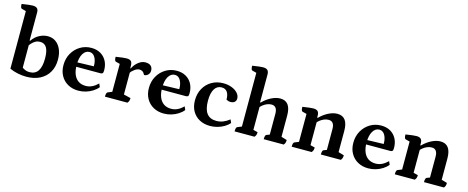

<svg xmlns="http://www.w3.org/2000/svg" viewBox="-38 -1378 4962 2034"><g transform="rotate(15 2443.0 -361.0)"><path d="M259.8 12Q215.1 12 166.8 2Q118.5 -7.9 78.1 -26.9V-671.3L89.1 -655.8L31.6 -670.9Q15.1 -674.8 15.1 -720.3Q64.2 -727.6 90.4 -730.8Q116.6 -734 134.1 -734Q167.2 -734 182.3 -720.3Q197.4 -706.6 197.4 -676.3V-358.8L193.4 -367.5H204.6Q233 -411.4 279.4 -436.7Q325.8 -462 374.3 -462Q424.3 -462 461.4 -435.5Q498.6 -409.1 519.3 -361.1Q540.1 -313.2 540.1 -248.2Q540.1 -169.6 506.2 -111.1Q472.3 -52.5 409.6 -20.3Q346.9 12 259.8 12ZM281.3 -43.7Q344.1 -43.7 374.4 -89.1Q404.8 -134.5 404.8 -226Q404.8 -305.9 381.6 -344.6Q358.5 -383.3 309.9 -383.3Q282.5 -383.3 261.1 -371.8Q239.6 -360.3 222.3 -341.8Q205.1 -323.2 189.5 -301.3L201.7 -329.7V-58.4L189.5 -80.9Q211.7 -61.9 233.8 -52.8Q256 -43.7 281.3 -43.7Z M832.4 12Q766.4 12 716.4 -16.2Q666.4 -44.4 638.7 -94.3Q611 -144.2 611 -209.5Q611 -281.6 643.1 -338.7Q675.2 -395.8 729.8 -428.9Q784.4 -462 851.1 -462Q909.4 -462 952 -437.6Q994.5 -413.2 1018.3 -369.4Q1042.1 -325.6 1042.1 -266.5Q1042.1 -242.1 1035.1 -234.5Q1028.1 -226.9 1012.8 -226.9H701.4V-273.6L937.4 -280.2L925.9 -265.1Q927 -312.7 916.9 -346.1Q906.8 -379.5 887.9 -397.2Q869.1 -414.9 842.4 -414.9Q799.5 -414.9 772.6 -370.7Q745.7 -326.5 745.7 -247.4Q745.7 -187.9 762.8 -145.2Q779.8 -102.5 813.1 -79.7Q846.5 -57 894.5 -57Q930.9 -57 963.8 -72.7Q996.8 -88.5 1028 -119.2L1043.7 -82.9Q1021.4 -54.7 987.2 -33.1Q953.1 -11.5 913.5 0.2Q874 12 832.4 12Z M1122 0Q1122 -44.4 1138 -50.9L1195 -73.9L1184 -56.9V-388.3L1195.5 -372.8L1137.4 -387.9Q1130.4 -389.9 1126.2 -402.7Q1122 -415.4 1122 -437.3Q1171.4 -445.1 1197.1 -448Q1222.9 -451 1239.9 -451Q1274.7 -451 1289 -436.1Q1303.2 -421.3 1303.2 -383.5V-349.6L1293.6 -359.7H1308.6Q1332.4 -406.3 1369 -434.1Q1405.6 -462 1442 -462Q1484.1 -462 1503.9 -443.2Q1523.7 -424.5 1523.7 -391.4Q1523.7 -365.6 1506.1 -347.1Q1488.6 -328.6 1462.9 -328.6Q1450.7 -353.3 1436.2 -362.7Q1421.6 -372.2 1402.7 -372.2Q1378.8 -372.2 1350.9 -353Q1323.1 -333.9 1303 -304.7L1310.5 -329.1V-55.7L1295.6 -77.7L1387.5 -55.1Q1387.5 -37 1383.6 -24.9Q1379.6 -12.9 1368.6 0Z M1769.4 12Q1703.4 12 1653.4 -16.2Q1603.4 -44.4 1575.7 -94.3Q1548 -144.2 1548 -209.5Q1548 -281.6 1580.1 -338.7Q1612.2 -395.8 1666.8 -428.9Q1721.4 -462 1788.1 -462Q1846.4 -462 1889 -437.6Q1931.5 -413.2 1955.3 -369.4Q1979.1 -325.6 1979.1 -266.5Q1979.1 -242.1 1972.1 -234.5Q1965.1 -226.9 1949.8 -226.9H1638.4V-273.6L1874.4 -280.2L1862.9 -265.1Q1864 -312.7 1853.9 -346.1Q1843.8 -379.5 1824.9 -397.2Q1806.1 -414.9 1779.4 -414.9Q1736.5 -414.9 1709.6 -370.7Q1682.7 -326.5 1682.7 -247.4Q1682.7 -187.9 1699.8 -145.2Q1716.8 -102.5 1750.1 -79.7Q1783.5 -57 1831.5 -57Q1867.9 -57 1900.8 -72.7Q1933.8 -88.5 1965 -119.2L1980.7 -82.9Q1958.4 -54.7 1924.2 -33.1Q1890.1 -11.5 1850.5 0.2Q1811 12 1769.4 12Z M2276.5 12Q2209.5 12 2159 -15.7Q2108.4 -43.4 2080.7 -93.3Q2053 -143.2 2053 -210.2Q2053 -283.8 2084.8 -340.6Q2116.5 -397.5 2172.3 -429.7Q2228.2 -462 2298.7 -462Q2349.5 -462 2391 -445.9Q2432.5 -429.8 2456.9 -402.6Q2481.4 -375.3 2481.4 -342.2Q2481.4 -317.7 2465.1 -303.7Q2448.9 -289.7 2420.4 -289.7Q2408.2 -289.7 2396.6 -293.1Q2385 -296.5 2374.3 -302.8Q2374.3 -357.6 2353.6 -386.3Q2333 -414.9 2293.2 -414.9Q2242.2 -414.9 2214.7 -370.1Q2187.3 -325.2 2187.3 -241.6Q2187.3 -148.5 2222.1 -102.7Q2256.9 -57 2327.7 -57Q2365 -57 2400 -70.5Q2435.1 -84.1 2470.1 -111.5L2485.8 -75.8Q2463.5 -49.8 2429.8 -29.9Q2396.2 -9.9 2356.6 1Q2317.1 12 2276.5 12Z M2543.8 0Q2543.8 -45.5 2559.8 -50.9L2616.8 -73.9L2605.8 -56.9V-671.3L2617.4 -655.8L2559.3 -670.9Q2543.8 -674.8 2543.8 -720.3Q2591.3 -727.6 2617.8 -730.8Q2644.3 -734 2661.2 -734Q2694.9 -734 2710 -719.2Q2725.1 -704.4 2725.1 -671.3V-358.3L2717.8 -367H2732.3Q2775.4 -411.2 2826.5 -436.6Q2877.6 -462 2923.9 -462Q3039 -462 3039 -305.5V-61.9L3028 -76.3L3101 -54.6Q3101 -36.4 3097.3 -24.6Q3093.6 -12.9 3083.2 0H2863.3Q2863.3 -45.5 2879.3 -50.9L2923 -67.2L2913 -50.2V-291.3Q2913 -376.2 2849.6 -376.2Q2824.3 -376.2 2800.5 -366.1Q2776.8 -356 2758.4 -341.6Q2740 -327.2 2729.3 -314.3L2732.3 -326.5V-55.7L2720.3 -70.1L2781.5 -54.6Q2781.5 -36.4 2777.5 -24.6Q2773.6 -12.9 2762.6 0Z M3170 0Q3170 -45.5 3186 -50.9L3243 -73.9L3232 -56.9V-388.3L3243.5 -372.8L3185.4 -387.9Q3170 -391.8 3170 -437.3Q3217.5 -444.6 3243.9 -447.8Q3270.4 -451 3287.9 -451Q3321.6 -451 3336.4 -436.2Q3351.2 -421.4 3351.2 -388.3V-364.4L3346.1 -367H3358.5Q3402.1 -411.2 3452.9 -436.6Q3503.7 -462 3550 -462Q3665.1 -462 3665.1 -305.5V-61.9L3653.6 -76.3L3727.1 -54.6Q3727.1 -36.4 3723.4 -24.6Q3719.8 -12.9 3709.3 0H3490Q3490 -45.5 3506 -50.9L3549.2 -67.2L3539.2 -50.2V-291.3Q3539.2 -376.2 3476.3 -376.2Q3449.9 -376.2 3425.6 -365.8Q3401.3 -355.4 3382.3 -340.2Q3363.4 -325 3352.7 -311L3358.5 -328.2V-55.7L3346.5 -70.1L3408.2 -54.6Q3408.2 -36.4 3404.2 -24.6Q3400.3 -12.9 3389.3 0Z M4011.4 12Q3945.4 12 3895.4 -16.2Q3845.4 -44.4 3817.7 -94.3Q3790 -144.2 3790 -209.5Q3790 -281.6 3822.1 -338.7Q3854.2 -395.8 3908.8 -428.9Q3963.4 -462 4030.1 -462Q4088.4 -462 4131 -437.6Q4173.5 -413.2 4197.3 -369.4Q4221.1 -325.6 4221.1 -266.5Q4221.1 -242.1 4214.1 -234.5Q4207.1 -226.9 4191.8 -226.9H3880.4V-273.6L4116.4 -280.2L4104.9 -265.1Q4106 -312.7 4095.9 -346.1Q4085.8 -379.5 4066.9 -397.2Q4048.1 -414.9 4021.4 -414.9Q3978.5 -414.9 3951.6 -370.7Q3924.7 -326.5 3924.7 -247.4Q3924.7 -187.9 3941.8 -145.2Q3958.8 -102.5 3992.1 -79.7Q4025.5 -57 4073.5 -57Q4109.9 -57 4142.8 -72.7Q4175.8 -88.5 4207 -119.2L4222.7 -82.9Q4200.4 -54.7 4166.2 -33.1Q4132.1 -11.5 4092.5 0.2Q4053 12 4011.4 12Z M4301 0Q4301 -45.5 4317 -50.9L4374 -73.9L4363 -56.9V-388.3L4374.5 -372.8L4316.4 -387.9Q4301 -391.8 4301 -437.3Q4348.5 -444.6 4374.9 -447.8Q4401.4 -451 4418.9 -451Q4452.6 -451 4467.4 -436.2Q4482.2 -421.4 4482.2 -388.3V-364.4L4477.1 -367H4489.5Q4533.1 -411.2 4583.9 -436.6Q4634.7 -462 4681 -462Q4796.1 -462 4796.1 -305.5V-61.9L4784.6 -76.3L4858.1 -54.6Q4858.1 -36.4 4854.4 -24.6Q4850.8 -12.9 4840.3 0H4621Q4621 -45.5 4637 -50.9L4680.2 -67.2L4670.2 -50.2V-291.3Q4670.2 -376.2 4607.3 -376.2Q4580.9 -376.2 4556.6 -365.8Q4532.3 -355.4 4513.3 -340.2Q4494.4 -325 4483.7 -311L4489.5 -328.2V-55.7L4477.5 -70.1L4539.2 -54.6Q4539.2 -36.4 4535.2 -24.6Q4531.3 -12.9 4520.3 0Z"/></g></svg>

Font: Pitagon Serif
Style: Regular
Weight: 400
Designer: Travis Tran
Foundry: Pitagon
Version: Version 1.000;gftools[0.9.26]